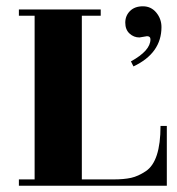

<svg xmlns="http://www.w3.org/2000/svg" viewBox="-20 -590 561 610"><path d="M490 -190H510V0H40V-20H90V-540H40V-560H300V-540H240V-20H340Q374 -20 396.5 -25Q419 -30 443 -46Q490 -77 490 -190ZM447 -475 423 -471Q405 -471 391.5 -483.5Q378 -496 378 -518Q378 -540 393 -555Q408 -570 434 -570Q460 -570 476.5 -550Q493 -530 493 -504Q493 -421 404 -379L396 -395Q458 -429 458 -465Q458 -475 447 -475Z"/></svg>

Font: Rozha One
Style: Regular
Weight: 400
Designer: Tim Donaldson, Indian Type Foundry
Foundry: Indian Type Foundry
Version: Version 1.300;PS 1.0;hotconv 1.0.78;makeotf.lib2.5.61930; tt